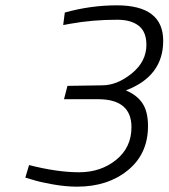

<svg xmlns="http://www.w3.org/2000/svg" viewBox="-20 -690 632 720"><path d="M418 -670C352.7 -670 287.7 -661 223 -643L217 -596L244 -601C299.3 -611 358 -616 420 -616C454 -616 480.7 -608.5 500 -593.5C519.3 -578.5 529 -554.7 529 -522C529 -480 510.7 -444.2 474 -414.5C437.3 -384.8 400.3 -370 363 -370L233 -368L220 -318H350C432 -317.3 473 -282.3 473 -213C473 -162.3 453.8 -121.5 415.5 -90.5C377.2 -59.5 330.8 -44 276.5 -44C222.2 -44 159.7 -53 89 -71L75 -24L102 -16C120.7 -10 146.2 -4.2 178.5 1.5C210.8 7.2 241 10 269 10C345.7 10 409.2 -10.5 459.5 -51.5C509.8 -92.5 535 -147.7 535 -217C535 -253.7 528 -282.3 514 -303C500 -323.7 479.3 -339.7 452 -351C545.3 -386.3 592 -448.3 592 -537C592 -625.7 534 -670 418 -670Z"/></svg>

Font: Titillium Web
Style: Light Italic
Weight: 300
Italic angle: -13°
Version: Version 1.001;PS 57.000;hotconv 1.0.70;makeotf.lib2.5.55311